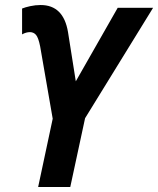

<svg xmlns="http://www.w3.org/2000/svg" viewBox="-20 -745 630 765"><path d="M260 0 319 -274 590 -714H449L282 -421L251 -617Q233 -725 142 -725Q121 -725 100.5 -720.5Q80 -716 68 -711V-608Q84 -617 99 -617Q114 -617 123.5 -606Q133 -595 140 -560L190 -272L132 0Z"/></svg>

Font: Noto Sans UI SemiCondensed
Style: Bold Italic
Weight: 700
Width: 4
Designer: Monotype Design Team
Foundry: Monotype Imaging Inc.
Version: 1.001